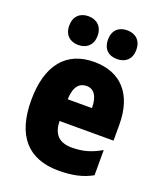

<svg xmlns="http://www.w3.org/2000/svg" viewBox="-143 -859 808 960"><g transform="rotate(20 261.5 -378.5)"><path d="M86 -690C86 -641 117 -614 161 -614C206 -614 237 -642 237 -690C237 -739 206 -767 161 -767C117 -767 86 -740 86 -690ZM292 -690C292 -642 321 -614 367 -614C413 -614 443 -642 443 -690C443 -739 413 -767 367 -767C322 -767 292 -740 292 -690ZM267 -562C119 -562 35 -463 35 -274C35 -86 121 10 283 10C356 10 411 -2 461 -30V-164C407 -133 363 -121 306 -121C238 -121 205 -156 204 -225H491V-310C491 -474 407 -562 267 -562ZM272 -436C310 -436 334 -405 334 -341H205C207 -410 234 -436 272 -436Z"/></g></svg>

Font: Noto Sans Hebrew Condensed Black
Style: Regular
Weight: 900
Width: 3
Designer: Monotype Design Team
Foundry: Monotype Imaging Inc.
Version: Version 2.004